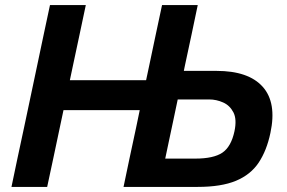

<svg xmlns="http://www.w3.org/2000/svg" viewBox="-20 -733 1124 753"><path d="M25 0Q37 -58.5 48.5 -112.2Q60 -166 74.5 -233.5L125 -472.5Q139.5 -542 151.5 -598.2Q163.5 -654.5 176 -713H316.5Q304 -654.5 292.2 -598.2Q280.5 -542 265.5 -473L254 -418.5H553L564.5 -472.5Q579 -542 591 -598.2Q603 -654.5 615.5 -713H755.5Q743 -652.5 731.2 -597.2Q719.5 -542 704.5 -472.5L701 -455H829Q954.5 -455 1010.2 -392.8Q1066 -330.5 1040.5 -211.5Q1026 -142.5 994.5 -95.2Q963 -48 905.5 -24Q848 0 755.5 0H464.5Q476.5 -58.5 488 -112.2Q499.5 -166 514 -233.5L528 -301H229L215 -235Q200.5 -166 189 -112Q177.5 -58 165 0ZM628 -111H746Q817.5 -111 852 -134.2Q886.5 -157.5 899.5 -218Q909.5 -265 895.5 -292.2Q881.5 -319.5 855 -331.2Q828.5 -343 800.5 -343H677L659 -257.5Q650 -216 642.8 -181.2Q635.5 -146.5 628 -111Z"/></svg>

Font: Commissioner SemiBold
Style: Italic
Weight: 600
Italic angle: -12°
Designer: Kostas Bartsokas
Foundry: Kostas Bartsokas
Version: Version 1.000; ttfautohint (v1.8.3)